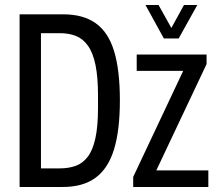

<svg xmlns="http://www.w3.org/2000/svg" viewBox="-20 -744 870 764"><path d="M58 0V-687H232Q311 -687 361 -651.5Q411 -616 434 -540.5Q457 -465 457 -345Q457 -225 433.5 -149Q410 -73 360 -36.5Q310 0 230 0ZM143 -74H218Q253 -74 281 -84Q309 -94 329 -120Q349 -146 359.5 -193.5Q370 -241 370 -315V-363Q370 -437 360 -485.5Q350 -534 330 -562Q310 -590 282 -601Q254 -612 218 -612H143ZM510 0V-40L709 -462H524V-527H802V-489L602 -66H809V0ZM559 -724H611L679 -602H645L712 -724H765L691 -591H632Z"/></svg>

Font: Archivo ExtraCondensed
Style: Regular
Weight: 400
Width: 2
Designer: Hector Gatti
Foundry: Omnibus-Type
Version: Version 2.001